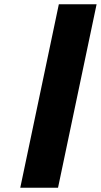

<svg xmlns="http://www.w3.org/2000/svg" viewBox="-20 -880 473 900"><path d="M75 0H252L432.8 -860H255.8Z"/></svg>

Font: Hussar
Style: BdOblTwo
Weight: 700
Foundry: Cannot Into Space Fonts
Version: Version 2.00